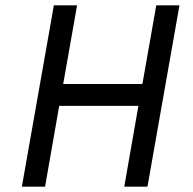

<svg xmlns="http://www.w3.org/2000/svg" viewBox="-20 -700 723 720"><path d="M446 0 499 -303H202L149 0H62L182 -680H269L217 -385H514L566 -680H653L533 0Z"/></svg>

Font: Inria Sans
Style: Italic
Weight: 400
Italic angle: -10°
Designer: Black Foundry Team
Foundry: Black Foundry
Version: Version 1.2; ttfautohint (v1.8.3)